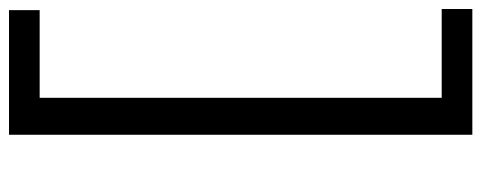

<svg xmlns="http://www.w3.org/2000/svg" viewBox="-359 -507 1068 426"><g transform="rotate(90 175.0 -294.0)"><path d="M-15.5 220V152H179V-740H-18V-808H261V220Z"/></g></svg>

Font: Encode Sans Expanded
Style: Regular
Weight: 400
Width: 7
Designer: Multiple Designers
Foundry: Impallari Type
Version: Version 3.000; ttfautohint (v1.8.3) -l 8 -r 50 -G 200 -x 14 